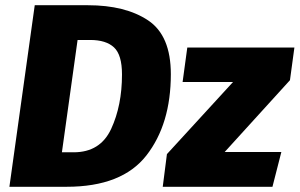

<svg xmlns="http://www.w3.org/2000/svg" viewBox="-20 -715 1147 735"><path d="M634 -431Q634 -240 540.5 -120Q447 0 235 0H16L113 -695H316Q460 -695 547 -637Q634 -579 634 -431ZM277 -562 217 -132H262Q364 -132 405.5 -221.5Q447 -311 447 -430Q447 -505 416.5 -533.5Q386 -562 325 -562ZM1090 -408 840 -133H1057L1023 0H603L619 -125L872 -401H679L697 -533H1107Z"/></svg>

Font: Trujillo ExtraBold
Style: Italic
Weight: 800
Italic angle: -8°
Designer: Fira Sans original fonts by bBox Type GmbH, Carrois Corporate GbR, & Edenspiekermann AG / Changes by Cristiano Sobral
Foundry: Fira Sans original fonts by bBox Type GmbH, Carrois Corporate GbR, & Edenspiekermann AG / Changes by Cristiano Sobral
Version: Version 4.301;July 28, 2020;FontCreator 13.0.0.2655 64-bit